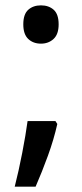

<svg xmlns="http://www.w3.org/2000/svg" viewBox="-20 -618 308 717"><path d="M133 -455Q104 -455 85.5 -472.5Q67 -490 67 -527Q67 -565 85.5 -581.5Q104 -598 133 -598Q162 -598 180.5 -581.5Q199 -565 199 -527Q199 -490 180 -472.5Q161 -455 133 -455ZM187 -166 194 -155Q181 -97 159 -36.5Q137 24 113 79H35Q50 20 63 -47Q76 -114 83 -166Z"/></svg>

Font: Noto Sans Tamil UI SemiCondensed Medium
Style: Regular
Weight: 500
Width: 4
Designer: Jelle Bosma - Monotype Design Team
Foundry: Monotype Imaging Inc.
Version: Version 2.004; ttfautohint (v1.8.4.7-5d5b)